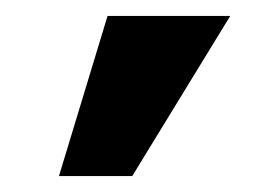

<svg xmlns="http://www.w3.org/2000/svg" viewBox="-20 -830 341 241"><path d="M115 -810H269L146 -609H54Z"/></svg>

Font: Oswald SemiBold
Style: Regular
Weight: 400
Version: Version